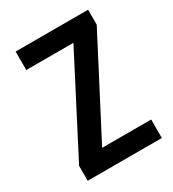

<svg xmlns="http://www.w3.org/2000/svg" viewBox="-139 -621 634 702"><g transform="rotate(-30 178.5 -270.5)"><path d="M339 -78V0H26V-63L233 -463H34V-541H340V-478L132 -78Z"/></g></svg>

Font: Medium
Style: Regular
Weight: 500
Designer: Fernando Haro
Foundry: deFharo
Version: Version 1.787